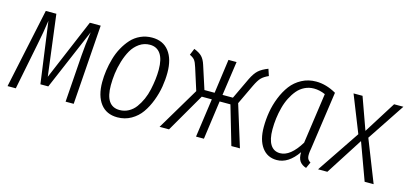

<svg xmlns="http://www.w3.org/2000/svg" viewBox="-53 -870 2585 1217"><g transform="rotate(15 1239.5 -261.5)"><path d="M492.2 -522.9 455.1 0H401.9L423.8 -309.1Q428.7 -379.9 441.9 -465.8L271 -64.9H219.2L164.1 -466.8Q153.3 -389.2 136.2 -306.2L75.2 0H21L131.8 -522.9H201.2L252 -123L420.9 -522.9Z M743.7 11.2Q671.4 11.2 632.6 -39.6Q593.8 -90.3 593.8 -180.2Q593.8 -217.8 599.4 -256.8Q605 -295.9 616.5 -336.2Q627.9 -376.5 647.2 -411.6Q666.5 -446.8 691.4 -474.4Q716.3 -502 751.5 -518.1Q786.6 -534.2 827.6 -534.2Q899.9 -534.2 939 -483.6Q978 -433.1 978 -344.2Q978 -298.8 970.2 -251.7Q962.4 -204.6 944.3 -157Q926.3 -109.4 900.1 -72.3Q874 -35.2 833.5 -12Q793 11.2 743.7 11.2ZM745.6 -37.1Q777.3 -37.1 804.4 -52Q831.5 -66.9 850.1 -92.3Q868.7 -117.7 882.6 -148.9Q896.5 -180.2 904.3 -216.1Q912.1 -252 916 -284.7Q919.9 -317.4 919.9 -348.1Q919.9 -416.5 895.8 -451.7Q871.6 -486.8 825.7 -486.8Q787.6 -486.8 756.8 -465.3Q726.1 -443.8 707 -410.6Q688 -377.4 675 -334.7Q662.1 -292 657 -252.2Q651.9 -212.4 651.9 -174.8Q651.9 -37.1 745.6 -37.1Z M1589.8 -534.2 1604.5 -490.2Q1573.2 -476.1 1557.4 -459.7Q1541.5 -443.4 1522.5 -403.8L1460.9 -273.9L1545.9 0H1489.7L1415.5 -253.9H1344.7L1309.6 0H1257.8L1293.5 -253.9H1227.5L1080.6 0H1018.6L1184.6 -278.8L1138.7 -422.9Q1128.9 -454.6 1118.9 -467.5Q1108.9 -480.5 1085.9 -491.2L1103.5 -534.2Q1138.7 -520.5 1155.8 -502.7Q1172.9 -484.9 1183.6 -451.2L1232.9 -298.8H1299.8L1330.6 -522.9H1383.8L1351.6 -298.8H1419.9L1485.8 -438Q1505.9 -479.5 1528.1 -499.3Q1550.3 -519 1589.8 -534.2Z M1903.8 -534.2Q1970.2 -534.2 2036.6 -496.1L1981.9 -113.8Q1975.1 -78.6 1978.3 -59.3Q1981.4 -40 2001 -28.8L1982.9 11.2Q1954.1 2.4 1939.7 -18.1Q1925.3 -38.6 1926.8 -77.1Q1865.7 11.2 1789.6 11.2Q1727.5 11.2 1692.1 -37.1Q1656.7 -85.4 1656.7 -169.9Q1656.7 -219.7 1665 -269Q1673.3 -318.4 1692.6 -366.7Q1711.9 -415 1739.7 -451.9Q1767.6 -488.8 1810.1 -511.5Q1852.5 -534.2 1903.8 -534.2ZM1901.9 -487.8Q1869.6 -487.8 1841.6 -474.1Q1813.5 -460.4 1793.5 -436.5Q1773.4 -412.6 1757.8 -381.8Q1742.2 -351.1 1732.7 -314.9Q1723.1 -278.8 1718.5 -242.4Q1713.9 -206.1 1713.9 -169.9Q1713.9 -104 1735.6 -70.1Q1757.3 -36.1 1798.8 -36.1Q1866.2 -36.1 1929.7 -140.1L1976.6 -471.2Q1939 -487.8 1901.9 -487.8Z M2478.5 -522.9 2314.5 -275.9 2423.3 0H2364.3L2275.4 -243.2L2119.6 0H2058.6L2247.6 -280.8L2151.4 -522.9H2210.4L2285.6 -313L2417.5 -522.9Z"/></g></svg>

Font: Fira Sans Compressed Light
Style: Italic
Weight: 300
Width: 3
Italic angle: -8°
Designer: Carrois Corporate & Edenspiekermann AG
Foundry: Carrois Corporate GbR & Edenspiekermann AG
Version: Version 4.203;PS 004.203;hotconv 1.0.88;makeotf.lib2.5.64775